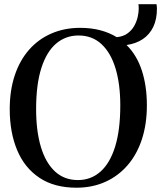

<svg xmlns="http://www.w3.org/2000/svg" viewBox="-20 -885 770 917"><path d="M347.5 11.5Q240 12 168.5 -35.8Q97 -83.5 61.8 -168.2Q26.5 -253 26.5 -363.5Q26.5 -453.5 50.5 -525.2Q74.5 -597 119.2 -647.8Q164 -698.5 226 -725.2Q288 -752 363 -752Q415.5 -752 459 -740.5Q502.5 -729 537.5 -707.5Q569 -710.5 589.5 -725.8Q610 -741 621.5 -762Q633 -783 637.8 -805Q642.5 -827 642.5 -843Q642.5 -851.5 642.2 -856.5Q642 -861.5 641 -865H727.5Q728.5 -859.5 729 -854Q729.5 -848.5 729.5 -843Q729.5 -793 712 -756.5Q694.5 -720 662 -698.2Q629.5 -676.5 584.5 -670Q633.5 -621.5 657.5 -548Q681.5 -474.5 681.5 -382Q681.5 -292.5 657.8 -220Q634 -147.5 589.5 -96Q545 -44.5 483.8 -16.8Q422.5 11 347.5 11.5ZM352.5 -25Q414 -25 459.5 -65Q505 -105 529.8 -184.5Q554.5 -264 554.5 -382Q554.5 -482.5 532 -557.5Q509.5 -632.5 465 -674Q420.5 -715.5 355 -715.5Q293.5 -715.5 248 -676.8Q202.5 -638 177.5 -560Q152.5 -482 152.5 -363.5Q152.5 -259.5 175.2 -183.5Q198 -107.5 242.5 -66.2Q287 -25 352.5 -25Z"/></svg>

Font: Merriweather 96pt Medium
Style: Regular
Weight: 500
Version: Version 2.100